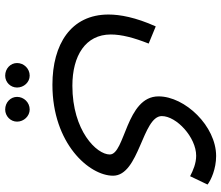

<svg xmlns="http://www.w3.org/2000/svg" viewBox="-78 -380 875 760"><g transform="rotate(90 360.0 0.5)"><path d="M37 9C37 158 155 231 315 231C548 231 675 85 675 -9C675 -113 439 -125 439 -202C439 -260 523 -338 596 -338C626 -338 654 -326 677 -314L710 -383C692 -397 648 -417 597 -417C479 -417 361 -294 361 -189C361 -60 591 -57 591 4C591 56 497 152 319 152C200 152 116 100 116 0C116 -43 129 -92 152 -150L84 -178C48 -98 37 -36 37 9ZM413 418C439 418 461 397 461 371C461 344 439 321 413 321C385 321 363 344 363 371C363 397 385 418 413 418ZM279 418C305 418 326 397 326 371C326 344 305 321 279 321C251 321 229 344 229 371C229 397 251 418 279 418Z"/></g></svg>

Font: Noto Sans Arabic SemCond
Style: Regular
Weight: 400
Width: 4
Designer: Monotype Design Team, Nadine Chahine, Nizar Qandah and Khaled Hosny
Foundry: Monotype Imaging Inc.
Version: Version 2.012